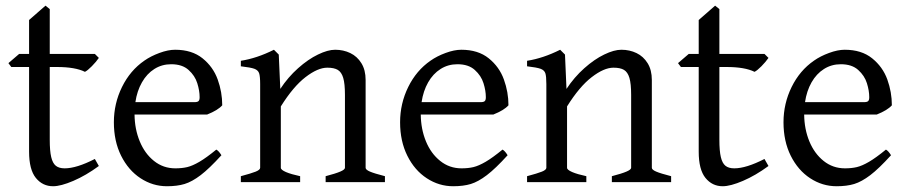

<svg xmlns="http://www.w3.org/2000/svg" viewBox="-20 -645 3218 680"><path d="M83 -107.9V-407.7H20L9.8 -421.4L47.9 -454.1H83V-574.2L141.1 -625L156.2 -612.8V-454.1H315.9L330.1 -439.9Q320.3 -425.8 305.2 -410.4Q290 -395 280.8 -390.6Q246.6 -407.7 181.6 -407.7H156.2V-149.9Q156.2 -110.4 161.4 -88.6Q166.5 -66.9 177.7 -57.9Q189 -48.8 209 -48.8Q251 -48.8 315.9 -82L330.1 -57.1Q284.2 -23.4 239.7 -4.4Q195.3 14.6 168 14.6Q130.9 14.6 106.9 -14.9Q83 -44.4 83 -107.9Z M456.5 -239.3Q457 -188 474.9 -144.5Q492.7 -101.1 525.4 -75Q558.1 -48.8 601.1 -48.8Q624.5 -48.8 643.1 -53.2Q661.6 -57.6 686.3 -72Q710.9 -86.4 746.1 -115.2Q754.9 -110.4 764.2 -95.2Q721.2 -47.9 690.7 -24.7Q660.2 -1.5 633.8 6.6Q607.4 14.6 571.3 14.6Q521 14.6 477.8 -13.7Q434.6 -42 408.9 -93.5Q383.3 -145 383.3 -211.9Q383.3 -278.3 412.1 -336.9Q440.9 -395.5 491.2 -430.2Q514.2 -446.3 544.7 -457.5Q575.2 -468.8 600.1 -468.8Q659.7 -468.8 697.3 -438.5Q734.9 -408.2 751 -363.5Q767.1 -318.8 767.1 -272Q751.5 -254.4 713.4 -239.3ZM668.5 -283.2Q679.2 -283.2 683.1 -286.9Q687 -290.5 687 -300.8Q687 -323.7 678.7 -350.3Q670.4 -377 647.9 -397.2Q625.5 -417.5 586.4 -417.5Q553.2 -417.5 526.6 -400.6Q500 -383.8 482.7 -353.3Q465.3 -322.8 459.5 -283.2Z M1133.3 -21Q1168.9 -30.3 1185.3 -37.4Q1201.7 -44.4 1201.7 -50.8V-309.1Q1201.7 -348.6 1195.6 -369.1Q1189.5 -389.6 1176.3 -397.5Q1163.1 -405.3 1139.2 -405.3Q1105.5 -405.3 1062 -371.8Q1018.6 -338.4 974.6 -268.1V-50.8Q974.6 -43.5 992.9 -35.6Q1011.2 -27.8 1043 -21V0H833V-21Q869.6 -30.8 885.5 -37.1Q901.4 -43.5 901.4 -50.8V-347.2Q901.4 -375 897.7 -385.7Q894 -396.5 880.9 -401.4Q867.7 -406.2 833 -410.2V-429.7Q889.6 -438.5 950.2 -468.8L967.3 -451.7L972.7 -330.1Q1000 -371.6 1035.6 -403.3Q1071.3 -435.1 1106.2 -451.9Q1141.1 -468.8 1167 -468.8Q1196.3 -468.8 1220.7 -457Q1245.1 -445.3 1260 -421.1Q1274.9 -397 1274.9 -361.8V-50.8Q1274.9 -43.9 1290 -37.4Q1305.2 -30.8 1343.3 -21V0H1133.3Z M1470.2 -239.3Q1470.7 -188 1488.5 -144.5Q1506.3 -101.1 1539.1 -75Q1571.8 -48.8 1614.7 -48.8Q1638.2 -48.8 1656.7 -53.2Q1675.3 -57.6 1700 -72Q1724.6 -86.4 1759.8 -115.2Q1768.6 -110.4 1777.8 -95.2Q1734.9 -47.9 1704.3 -24.7Q1673.8 -1.5 1647.5 6.6Q1621.1 14.6 1585 14.6Q1534.7 14.6 1491.5 -13.7Q1448.2 -42 1422.6 -93.5Q1397 -145 1397 -211.9Q1397 -278.3 1425.8 -336.9Q1454.6 -395.5 1504.9 -430.2Q1527.8 -446.3 1558.3 -457.5Q1588.9 -468.8 1613.8 -468.8Q1673.3 -468.8 1710.9 -438.5Q1748.5 -408.2 1764.6 -363.5Q1780.8 -318.8 1780.8 -272Q1765.1 -254.4 1727.1 -239.3ZM1682.1 -283.2Q1692.9 -283.2 1696.8 -286.9Q1700.7 -290.5 1700.7 -300.8Q1700.7 -323.7 1692.4 -350.3Q1684.1 -377 1661.6 -397.2Q1639.2 -417.5 1600.1 -417.5Q1566.9 -417.5 1540.3 -400.6Q1513.7 -383.8 1496.3 -353.3Q1479 -322.8 1473.1 -283.2Z M2147 -21Q2182.6 -30.3 2199 -37.4Q2215.3 -44.4 2215.3 -50.8V-309.1Q2215.3 -348.6 2209.2 -369.1Q2203.1 -389.6 2189.9 -397.5Q2176.8 -405.3 2152.8 -405.3Q2119.1 -405.3 2075.7 -371.8Q2032.2 -338.4 1988.3 -268.1V-50.8Q1988.3 -43.5 2006.6 -35.6Q2024.9 -27.8 2056.6 -21V0H1846.7V-21Q1883.3 -30.8 1899.2 -37.1Q1915 -43.5 1915 -50.8V-347.2Q1915 -375 1911.4 -385.7Q1907.7 -396.5 1894.5 -401.4Q1881.3 -406.2 1846.7 -410.2V-429.7Q1903.3 -438.5 1963.9 -468.8L1981 -451.7L1986.3 -330.1Q2013.7 -371.6 2049.3 -403.3Q2085 -435.1 2119.9 -451.9Q2154.8 -468.8 2180.7 -468.8Q2210 -468.8 2234.4 -457Q2258.8 -445.3 2273.7 -421.1Q2288.6 -397 2288.6 -361.8V-50.8Q2288.6 -43.9 2303.7 -37.4Q2318.8 -30.8 2356.9 -21V0H2147Z M2454.6 -107.9V-407.7H2391.6L2381.3 -421.4L2419.4 -454.1H2454.6V-574.2L2512.7 -625L2527.8 -612.8V-454.1H2687.5L2701.7 -439.9Q2691.9 -425.8 2676.8 -410.4Q2661.6 -395 2652.3 -390.6Q2618.2 -407.7 2553.2 -407.7H2527.8V-149.9Q2527.8 -110.4 2533 -88.6Q2538.1 -66.9 2549.3 -57.9Q2560.5 -48.8 2580.6 -48.8Q2622.6 -48.8 2687.5 -82L2701.7 -57.1Q2655.8 -23.4 2611.3 -4.4Q2566.9 14.6 2539.6 14.6Q2502.4 14.6 2478.5 -14.9Q2454.6 -44.4 2454.6 -107.9Z M2828.1 -239.3Q2828.6 -188 2846.4 -144.5Q2864.3 -101.1 2897 -75Q2929.7 -48.8 2972.7 -48.8Q2996.1 -48.8 3014.6 -53.2Q3033.2 -57.6 3057.9 -72Q3082.5 -86.4 3117.7 -115.2Q3126.5 -110.4 3135.7 -95.2Q3092.8 -47.9 3062.3 -24.7Q3031.7 -1.5 3005.4 6.6Q2979 14.6 2942.9 14.6Q2892.6 14.6 2849.4 -13.7Q2806.2 -42 2780.5 -93.5Q2754.9 -145 2754.9 -211.9Q2754.9 -278.3 2783.7 -336.9Q2812.5 -395.5 2862.8 -430.2Q2885.7 -446.3 2916.3 -457.5Q2946.8 -468.8 2971.7 -468.8Q3031.2 -468.8 3068.8 -438.5Q3106.4 -408.2 3122.6 -363.5Q3138.7 -318.8 3138.7 -272Q3123 -254.4 3085 -239.3ZM3040 -283.2Q3050.8 -283.2 3054.7 -286.9Q3058.6 -290.5 3058.6 -300.8Q3058.6 -323.7 3050.3 -350.3Q3042 -377 3019.5 -397.2Q2997.1 -417.5 2958 -417.5Q2924.8 -417.5 2898.2 -400.6Q2871.6 -383.8 2854.2 -353.3Q2836.9 -322.8 2831.1 -283.2Z"/></svg>

Font: David Libre
Style: Regular
Weight: 400
Version: Version 1.000